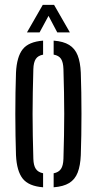

<svg xmlns="http://www.w3.org/2000/svg" viewBox="-20 -776 404 802"><path d="M46.8 -127.8Q45.5 -166.7 44.8 -210.3Q44 -254 44 -299.3Q44 -344.6 44.7 -388.5Q45.4 -432.4 46.8 -472Q49.9 -538.8 74.9 -570.3Q99.8 -601.7 160 -606.3V-547.7Q138.7 -543.8 129.5 -529.7Q120.2 -515.6 119.3 -487.3Q117.9 -435.8 117 -389.9Q116.1 -344.1 116.1 -299.9Q116.1 -255.6 117 -209.8Q117.9 -163.9 119.3 -112.5Q120.2 -84.5 129.7 -70.5Q139.1 -56.5 160 -52.3V6.3Q100 1.7 75 -29.7Q49.9 -61.2 46.8 -127.8ZM204.1 6.3V-52.1Q225.3 -56.3 234.7 -70.4Q244.1 -84.4 245 -112.5Q246.4 -164.4 247.4 -210.2Q248.3 -256 248.3 -300.1Q248.3 -344.2 247.4 -390Q246.4 -435.8 245 -487.3Q244.1 -516.2 234.9 -530.1Q225.7 -544.1 204.1 -547.9V-606.3Q244.8 -603.3 269 -588.3Q293.1 -573.3 304.4 -544.8Q315.6 -516.3 317.5 -472Q318.9 -433.1 319.6 -389.4Q320.3 -345.7 320.3 -300.6Q320.3 -255.5 319.6 -211.5Q318.9 -167.5 317.5 -127.8Q315.6 -83.8 304.4 -55Q293.1 -26.3 269 -11.5Q244.8 3.3 204.1 6.3ZM92.6 -640.6 158.7 -755.8H205.8L271.9 -640.6H219.2L182.7 -709.7L145.3 -640.6Z"/></svg>

Font: Big Shoulders Stencil Display SC Thin
Style: Regular
Weight: 100
Designer: Patric King
Foundry: XO Type Co
Version: Version 2.001